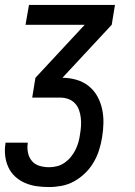

<svg xmlns="http://www.w3.org/2000/svg" viewBox="-23 -550 543 775"><path d="M175 205Q149 205 124.5 201.5Q100 198 78 188.5Q56 179 38.5 163Q21 147 11 125.5Q1 104 -2 79.5Q-5 55 -1 30Q-1 29 -1 28Q-1 27 -1 26H89Q89 27 89 27.5Q89 28 89 28Q86 48 90 67Q94 86 106 100Q118 114 136.5 119.5Q155 125 175 125Q191 125 207 121Q223 117 237.5 107Q252 97 263 83.5Q274 70 281.5 55Q289 40 293.5 24Q298 8 300 -8Q303 -25 304 -42Q305 -59 303 -75.5Q301 -92 295.5 -107Q290 -122 279 -133.5Q268 -145 252.5 -150.5Q237 -156 221 -156H107L120 -236L319 -450H80L94 -530H441L428 -450L229 -236Q258 -236 285.5 -228Q313 -220 334.5 -203Q356 -186 369.5 -162Q383 -138 389 -110.5Q395 -83 394.5 -54Q394 -25 389 5Q385 30 377 55.5Q369 81 355 105Q341 129 321 148.5Q301 168 277 181.5Q253 195 226.5 200Q200 205 175 205Z"/></svg>

Font: Iosevka Curly Medium Oblique
Style: Regular
Weight: 500
Italic angle: -9°
Monospace: yes
Designer: Belleve Invis
Foundry: Belleve Invis
Version: Version 11.1.0; ttfautohint (v1.8.3)